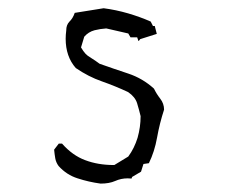

<svg xmlns="http://www.w3.org/2000/svg" viewBox="-20 -452 546 464"><path d="M140.1 -378.4Q138.7 -367.7 138.7 -358.4Q138.7 -315.4 163.1 -287.6Q193.8 -266.6 226.1 -255.4Q258.3 -244.1 289.6 -229.5Q306.6 -217.8 311.3 -202.6Q315.9 -187.5 319.8 -171.4V-170.9Q319.8 -145 312.5 -119.1Q304.7 -93.8 290 -73.7L256.3 -53.2H254.9Q216.8 -53.2 186 -64.9Q155.3 -76.2 129.9 -105H122.1L110.8 -90.3Q111.8 -79.6 113.5 -69.6Q115.2 -59.6 121.6 -50.8Q141.1 -29.3 167.5 -21Q194.3 -12.2 223.1 -8.3Q244.1 -8.3 258.3 -14.6Q272.5 -21 288.6 -21Q293 -21 297.9 -20.5L299.3 -24.4L320.8 -37.1L326.7 -55.7L339.8 -57.6Q353.5 -85.4 359.6 -119.6Q365.7 -153.8 376.5 -187Q376.5 -201.7 367.2 -213.6Q357.9 -225.6 352.1 -237.8Q324.7 -262.7 290 -274.2Q255.4 -285.6 220.7 -297.9Q209.5 -306.2 201.9 -310.8Q194.3 -315.4 191.9 -317.4Q189.5 -319.3 186.5 -322.3Q181.2 -328.1 175.8 -337.4L183.6 -363.3Q193.8 -375 208.5 -378.9Q222.2 -382.3 236.8 -383.3L290 -371.1L295.4 -361.8H311.5L314.5 -353H315.4L318.8 -357.4L358.9 -370.1L354 -389.2H349.6L344.2 -399.9Q318.8 -411.1 289.6 -419.7Q260.3 -428.2 230.5 -432.1L160.6 -420.9Q156.2 -407.7 147.5 -399.4Q140.1 -391.6 140.1 -378.9Z"/></svg>

Font: Bakudai
Style: Light
Weight: 300
Version: Version 1.48